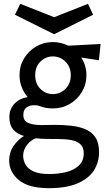

<svg xmlns="http://www.w3.org/2000/svg" viewBox="-20 -697 570 1004"><path d="M498 98Q498 153 470 195.5Q442 238 384 262.5Q326 287 236 287Q130 287 79 245Q28 203 28 142Q28 100 50 67.5Q72 35 105 14Q70 4 49.5 -19.5Q29 -43 29 -85Q29 -126 55.5 -154.5Q82 -183 125 -189Q105 -212 93.5 -241.5Q82 -271 82 -304Q82 -352 105.5 -391Q129 -430 168.5 -453.5Q208 -477 256 -477Q299 -477 337 -458L506 -467L497 -382L405 -396Q432 -354 432 -304Q432 -256 408.5 -216.5Q385 -177 345 -153.5Q305 -130 256 -130Q237 -130 220.5 -133Q204 -136 182 -144Q169 -148 150.5 -146.5Q132 -145 117 -133.5Q102 -122 102 -96Q102 -64 129 -53.5Q156 -43 197 -43Q212 -43 230 -43.5Q248 -44 267 -44Q311 -44 352.5 -39.5Q394 -35 427 -21Q460 -7 479 21.5Q498 50 498 98ZM256 -205Q294 -205 322 -232Q350 -259 350 -304Q350 -348 322 -375Q294 -402 256 -402Q219 -402 191.5 -375Q164 -348 164 -304Q164 -259 191.5 -232Q219 -205 256 -205ZM101 116Q101 141 113.5 163.5Q126 186 155.5 199.5Q185 213 237 213Q288 213 329 202Q370 191 394 167Q418 143 418 105Q418 74 400.5 57.5Q383 41 353 35.5Q323 30 285 30Q254 30 224 29.5Q194 29 167 26Q142 35 122 60Q102 85 101 116ZM263 -518 58 -620 86 -677 263 -607 440 -677 467 -620Z"/></svg>

Font: Lil Grotesk Medium
Style: Regular
Weight: 500
Designer: Bastien Sozeau
Foundry: NBR — Bastien Sozeau
Version: Version 3.003; ttfautohint (v1.8.4.7-5d5b);gftools[0.9.33]